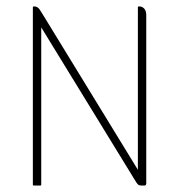

<svg xmlns="http://www.w3.org/2000/svg" viewBox="-20 -576 557 596"><path d="M408 -49V-553Q408 -556 411 -556H413Q421 -556 427.5 -549.5Q434 -543 434 -528V-7Q434 0 428 0H420Q413 0 410 -2Q407 -4 403 -10L108 -491V-3Q108 0 105 0H85Q82 0 82 -3V-553Q82 -556 85 -556H86Q93 -556 98 -552Q103 -548 111 -534Z"/></svg>

Font: Zain ExtraLight
Style: Regular
Weight: 200
Designer: Zain,Boutros
Foundry: Mobile Telecommunications Company (Zain), 2024
Version: Version 1.51; ttfautohint (v1.8.4)